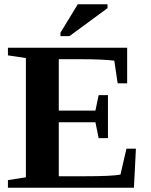

<svg xmlns="http://www.w3.org/2000/svg" viewBox="-20 -878 707 898"><path d="M17.1 -35.6 101.1 -48.8V-606.4L17.1 -619.1V-654.8H574.7V-488.3H530.3L514.6 -594.2Q460 -601.1 356.4 -601.1H254.9V-360.8H426.3L441.4 -433.1H484.9V-231.9H441.4L426.3 -306.2H254.9V-53.7H378.4Q504.4 -53.7 543.5 -61.5L571.3 -182.6H615.7L606.4 0H17.1ZM262.7 -709V-725.1L343.8 -857.9H482.9V-839.8L304.7 -709Z"/></svg>

Font: Liberation Serif
Style: Bold
Weight: 700
Designer: Steve Matteson
Foundry: Ascender Corporation
Version: Version 2.1.5